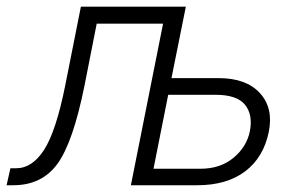

<svg xmlns="http://www.w3.org/2000/svg" viewBox="-42 -548 862 568"><path d="M507.8 -528.3 465.3 -316.9H605Q686 -316.9 726.6 -272.9Q767.1 -229 753.4 -159.2Q738.3 -83 683.8 -41.5Q629.4 0 541.5 0H345.2L440.4 -478H244.1L208 -294.9Q174.3 -127.4 128.2 -63.7Q82 0 -2.9 0H-22.5L-11.2 -50.3H5.9Q53.7 -50.3 88.9 -105.5Q124 -160.6 150.9 -294.9L197.3 -528.3ZM455.6 -267.6 412.1 -48.8H551.3Q609.9 -48.8 648.9 -81.3Q688 -113.8 697.3 -160.2Q706.5 -208.5 682.9 -238Q659.2 -267.6 595.2 -267.6Z"/></svg>

Font: Franko
Style: Light Italic
Weight: 300
Designer: Google
Version: Version 1.200310; 2013